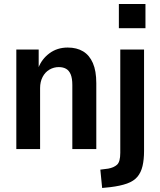

<svg xmlns="http://www.w3.org/2000/svg" viewBox="-20 -740 792 953"><path d="M61 0V-494H172V-402H170Q187 -447 225.5 -475.5Q264 -504 316 -504Q361 -504 392.5 -485Q424 -466 441 -427Q458 -388 458 -327V0H339V-318Q339 -351 331 -370.5Q323 -390 308 -398.5Q293 -407 272 -407Q247 -407 225.5 -394.5Q204 -382 191.5 -358Q179 -334 179 -303V0ZM570 -600V-720H702V-600ZM487 193 478 102 517 97Q545 92 561 77.5Q577 63 577 19V-494H695V10Q695 52 687.5 84Q680 116 662 137.5Q644 159 610.5 171Q577 183 527 189Z"/></svg>

Font: Nunito Sans 10pt Condensed
Style: Bold
Weight: 700
Width: 3
Designer: Vernon Adams
Foundry: Vernon Adams
Version: Version 3.101;gftools[0.9.27]